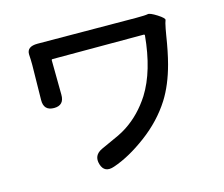

<svg xmlns="http://www.w3.org/2000/svg" viewBox="-105 -855 1210 1035"><g transform="rotate(-15 500.0 -337.5)"><path d="M411 33Q354 53 338 0Q322 -53 374 -77L475 -123Q500 -135 523 -150Q604 -203 662 -293Q737 -413 755 -608Q755 -613 750 -613H240Q235 -613 235 -608L237 -416Q238 -356 181 -356Q123 -356 124 -416L127 -611Q127 -640 125 -669Q123 -714 184 -714L734 -711Q786 -711 798.5 -714Q811 -717 849 -693Q888 -668 883.5 -658.5Q879 -649 872 -613Q871 -608 866 -579Q852 -489 835 -425Q806 -316 758 -240Q697 -144 598.5 -70.5Q500 3 411 33Z"/></g></svg>

Font: Resource Han Rounded CN Medium
Style: Regular
Weight: 500
Designer: Cyano Hao (round all glyphs); Ryoko NISHIZUKA 西塚涼子 (kana, bopomofo & ideographs); Paul D. Hunt (Latin, Greek & Cyrillic)
Foundry: Cyano Hao
Version: 0.990